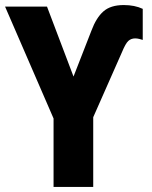

<svg xmlns="http://www.w3.org/2000/svg" viewBox="-20 -740 603 760"><path d="M192 0V-271L0 -714H166L271 -437L342 -619Q361 -670 389.5 -695Q418 -720 470 -720Q513 -720 545 -705V-582Q539 -584 531 -586Q523 -588 515 -588Q499 -588 488 -578Q477 -568 463 -534L349 -276V0Z"/></svg>

Font: Noto Sans Condensed ExtraBold
Style: Regular
Weight: 800
Width: 3
Designer: Monotype Design Team
Foundry: Monotype Imaging Inc.
Version: Version 2.013; ttfautohint (v1.8.4.7-5d5b)